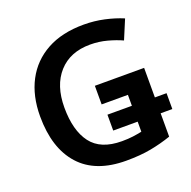

<svg xmlns="http://www.w3.org/2000/svg" viewBox="-129 -852 985 989"><g transform="rotate(-20 363.0 -357.0)"><path d="M399 10Q231 10 145 -86Q59 -182 59 -356Q59 -468 102.5 -550.5Q146 -633 229 -678.5Q312 -724 431 -724Q489 -724 543.5 -712Q598 -700 643 -681L599 -576Q564 -592 519.5 -604Q475 -616 427 -616Q317 -616 254.5 -546.5Q192 -477 192 -356Q192 -230 244 -161Q296 -92 412 -92Q447 -92 473 -95.5Q499 -99 522 -104V-159H388V-246H522V-306H378V-408H648V-246H712V-159H648V-31Q593 -12 534.5 -1Q476 10 399 10Z"/></g></svg>

Font: Noto Sans SemiBold
Style: Regular
Weight: 600
Designer: Monotype Design Team
Foundry: Monotype Imaging Inc.
Version: Version 2.007